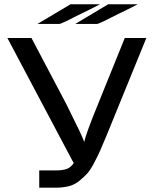

<svg xmlns="http://www.w3.org/2000/svg" viewBox="-20 -871 715 891"><path d="M14.2 -694.8H126L288.1 -387.2Q362.3 -239.3 371.1 -211.9Q377 -246.1 432.1 -380.9L559.1 -694.8H659.2L474.1 -241.2Q455.1 -195.3 444.6 -171.6Q434.1 -147.9 416.5 -114.5Q398.9 -81.1 384 -64.9Q369.1 -48.8 347.2 -31Q325.2 -13.2 298.1 -6.6Q271 0 237.8 0H162.1V-80.1H235.8Q273.9 -80.1 292.5 -88.1Q311 -96.2 323.2 -116.2H320.8ZM153.8 -759.8 307.1 -851.1H443.8Q418.9 -837.9 394.5 -825.9Q370.1 -814 354.5 -806.4Q338.9 -798.8 324.5 -791.5Q310.1 -784.2 301 -779.5Q292 -774.9 284.4 -771.5Q276.9 -768.1 272.5 -766.1Q268.1 -764.2 264.6 -762.7Q261.2 -761.2 258.1 -760.5Q254.9 -759.8 253.4 -759.8Q252 -759.8 248 -759.8ZM329.1 -759.8 481.9 -851.1H619.1Q594.2 -837.9 569.6 -825.9Q544.9 -814 529.5 -806.4Q514.2 -798.8 499.5 -791.5Q484.9 -784.2 475.8 -779.5Q466.8 -774.9 459.5 -771.5Q452.1 -768.1 447.5 -766.1Q442.9 -764.2 439.5 -762.7Q436 -761.2 433.1 -760.5Q430.2 -759.8 428.5 -759.8Q426.8 -759.8 422.9 -759.8Z"/></svg>

Font: CMU Bright
Style: SemiBold
Weight: 600
Version: Version 0.7.0